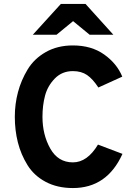

<svg xmlns="http://www.w3.org/2000/svg" viewBox="-20 -941 680 972"><path d="M266 -765H146L288 -921H413L554 -765H434L350 -834ZM55 -350Q55 -414 71 -474.5Q87 -535 120 -589.5Q153 -644 212 -677.5Q271 -711 349 -711Q443 -711 507.5 -665Q572 -619 599 -553L478 -498Q450 -541 421 -561Q392 -581 349 -581Q294 -581 257.5 -543.5Q221 -506 208 -456.5Q195 -407 195 -350Q195 -259 234.5 -189Q274 -119 349 -119Q422 -119 476 -209L600 -162Q522 11 349 11Q270 11 211 -20.5Q152 -52 119 -105.5Q86 -159 70.5 -220Q55 -281 55 -350Z"/></svg>

Font: ReCut ExtraBold
Style: Regular
Weight: 800
Designer: Giant Group (for alternate capitals set)
Version: Version 2.002;FEAKit 1.0